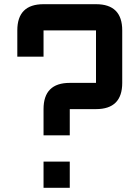

<svg xmlns="http://www.w3.org/2000/svg" viewBox="-20 -895 665 915"><path d="M312.5 0H187.5V-125H312.5ZM187.5 -750V-625H62.5V-750Q62.5 -875 187.5 -875H437.5Q562.5 -875 562.5 -750V-500Q562.5 -375 437.5 -375H312.5V-250H187.5V-375Q187.5 -500 312.5 -500H437.5V-750Z"/></svg>

Font: Oldtimer
Style: Regular
Weight: 400
Designer: GGBotNet
Foundry: GGBotNet
Version: 1.00